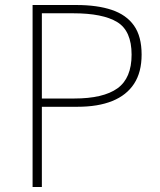

<svg xmlns="http://www.w3.org/2000/svg" viewBox="-20 -746 638 766"><path d="M110 0V-726H285Q368 -726 426 -706.5Q484 -687 514.5 -644Q545 -601 545 -528Q545 -458 515 -412Q485 -366 428 -343Q371 -320 289 -320H147V0ZM147 -353H276Q392 -353 448.5 -393.5Q505 -434 505 -528Q505 -623 447.5 -658Q390 -693 272 -693H147Z"/></svg>

Font: Noto Sans SC Thin
Style: Regular
Weight: 100
Designer: Ryoko NISHIZUKA 西塚涼子 (kana, bopomofo & ideographs); Paul D. Hunt (Latin, Greek & Cyrillic); Sandoll Communications 산돌커뮤니
Foundry: Adobe
Version: Version 2.004-H2;hotconv 1.0.118;makeotfexe 2.5.65603